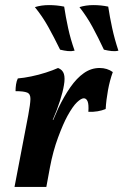

<svg xmlns="http://www.w3.org/2000/svg" viewBox="-20 -734 485 754"><path d="M208 -467Q226 -460 231 -443.5Q236 -427 231 -399Q227 -374 215.5 -338Q204 -302 187 -263H189L209 -309Q231 -355 256 -391Q281 -427 309.5 -447Q338 -467 371 -467Q401 -467 423 -451Q411 -418 404 -379.5Q397 -341 395 -306Q381 -300 363.5 -297Q346 -294 327 -295Q329 -324 324 -336Q319 -348 309 -348Q299 -348 282.5 -332.5Q266 -317 245 -279Q228 -248 208 -194Q188 -140 176 -76L162 0H37L91 -282Q99 -325 99.5 -345Q100 -365 86.5 -370.5Q73 -376 41 -376Q41 -389 43 -402.5Q45 -416 50 -426Q74 -428 103 -434Q132 -440 160 -449Q188 -458 208 -467ZM388 -539Q365 -588 343 -628.5Q321 -669 292 -706Q317 -714 347 -714Q377 -714 405 -708Q411 -668 420.5 -624Q430 -580 445 -535Q433 -532 418.5 -533.5Q404 -535 388 -539ZM216 -539Q192 -588 169.5 -628.5Q147 -669 117 -706Q142 -714 172.5 -714Q203 -714 232 -708Q238 -668 247.5 -624Q257 -580 273 -535Q260 -532 246 -533.5Q232 -535 216 -539Z"/></svg>

Font: Vollkorn SemiBold
Style: Italic
Weight: 600
Italic angle: -11°
Designer: Friedrich Althausen
Foundry: Friedrich Althausen
Version: Version 5.000